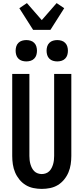

<svg xmlns="http://www.w3.org/2000/svg" viewBox="-20 -1213 540 1241"><path d="M250 8Q223 8 196 2.5Q169 -3 146 -17Q123 -31 105.5 -52.5Q88 -74 77.5 -99Q67 -124 63 -151Q59 -178 59 -205V-735H170V-205Q170 -192 171.5 -178.5Q173 -165 176.5 -152.5Q180 -140 186 -128Q192 -116 201.5 -106.5Q211 -97 224 -92.5Q237 -88 250 -88Q263 -88 276 -92.5Q289 -97 298.5 -106.5Q308 -116 314 -128Q320 -140 323.5 -152.5Q327 -165 328.5 -178.5Q330 -192 330 -205V-735H441V-205Q441 -178 437 -151Q433 -124 422.5 -99Q412 -74 394.5 -52.5Q377 -31 354 -17Q331 -3 304 2.5Q277 8 250 8ZM350 -816Q336 -816 322.5 -820Q309 -824 299 -834Q289 -844 285 -857.5Q281 -871 281 -885Q281 -899 285 -912.5Q289 -926 299 -936Q309 -946 322.5 -950Q336 -954 350 -954Q364 -954 377.5 -950Q391 -946 401 -936Q411 -926 415 -912.5Q419 -899 419 -885Q419 -871 415 -857.5Q411 -844 401 -834Q391 -824 377.5 -820Q364 -816 350 -816ZM150 -816Q136 -816 122.5 -820Q109 -824 99 -834Q89 -844 85 -857.5Q81 -871 81 -885Q81 -899 85 -912.5Q89 -926 99 -936Q109 -946 122.5 -950Q136 -954 150 -954Q164 -954 177.5 -950Q191 -946 201 -936Q211 -926 215 -912.5Q219 -899 219 -885Q219 -871 215 -857.5Q211 -844 201 -834Q191 -824 177.5 -820Q164 -816 150 -816ZM194 -1020 105 -1160 154 -1193 250 -1083 346 -1193 395 -1160 306 -1020Z"/></svg>

Font: Iosevka Curly
Style: Bold
Weight: 700
Monospace: yes
Designer: Belleve Invis
Foundry: Belleve Invis
Version: Version 22.1.2; ttfautohint (v1.8.4)